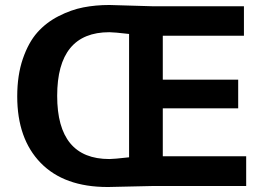

<svg xmlns="http://www.w3.org/2000/svg" viewBox="-20 -745 1054 769"><path d="M49 -359Q49 -444 71.5 -509.5Q94 -575 129.5 -615Q165 -655 215 -680.5Q265 -706 314 -715.5Q363 -725 418 -725L589 -720H957V-602H632V-426H934V-311H632V-119H966V0H591L413 4H411Q237 4 143 -92.5Q49 -189 49 -359ZM497 -115V-609Q436 -616 418 -616Q209 -616 209 -361Q209 -108 418 -108Q436 -108 497 -115Z"/></svg>

Font: cwTeXHei
Style: Medium
Weight: 500
Version: Version 1.17